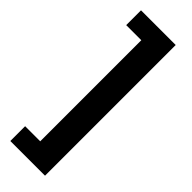

<svg xmlns="http://www.w3.org/2000/svg" viewBox="-289 -799 908 908"><g transform="rotate(45 165.0 -345.0)"><path d="M261 92H29V-7H130V-683H29V-782H261Z"/></g></svg>

Font: Mozilla Headline BETA
Style: Bold
Weight: 700
Designer: Studio DRAMA
Foundry: Studio DRAMA
Version: Version 0.100